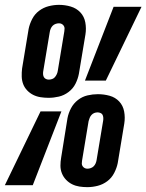

<svg xmlns="http://www.w3.org/2000/svg" viewBox="-47 -763 603 791"><path d="M153 -360Q137 -360 120.5 -362.5Q104 -365 90 -372Q76 -379 65 -390.5Q54 -402 48.5 -416.5Q43 -431 42.5 -447.5Q42 -464 44 -481L71 -644Q75 -664 85.5 -684.5Q96 -705 114 -718.5Q132 -732 153.5 -737.5Q175 -743 196 -743Q221 -743 244.5 -736Q268 -729 284 -712Q300 -695 304.5 -670.5Q309 -646 305 -621L278 -459Q274 -438 264 -418Q254 -398 235.5 -384Q217 -370 195.5 -365Q174 -360 153 -360ZM303 -431 421 -735H536L389 -431ZM154 -435Q161 -435 168 -437.5Q175 -440 179.5 -445.5Q184 -451 187 -457.5Q190 -464 191 -471L218 -634Q219 -640 219 -646Q219 -652 215.5 -657Q212 -662 207 -664.5Q202 -667 196 -667Q189 -667 182 -664.5Q175 -662 170 -657Q165 -652 162 -645Q159 -638 158 -631L131 -469Q130 -463 130.5 -456.5Q131 -450 134 -445Q137 -440 142.5 -437.5Q148 -435 154 -435ZM313 8Q296 8 280 5.5Q264 3 250 -4Q236 -11 225 -22.5Q214 -34 208 -49Q202 -64 202 -80.5Q202 -97 205 -114L231 -276Q235 -297 245.5 -317Q256 -337 274 -351Q292 -365 313.5 -370Q335 -375 356 -375Q381 -375 404.5 -368.5Q428 -362 444 -345Q460 -328 464.5 -303.5Q469 -279 465 -254L438 -91Q434 -71 423.5 -50.5Q413 -30 395 -16.5Q377 -3 355.5 2.5Q334 8 313 8ZM-27 0 120 -304H206L88 0ZM313 -68Q320 -68 327 -70.5Q334 -73 339 -78Q344 -83 347 -90Q350 -97 351 -104L378 -266Q379 -272 378.5 -278.5Q378 -285 375.5 -290Q373 -295 367 -297.5Q361 -300 355 -300Q348 -300 341.5 -297.5Q335 -295 330 -289.5Q325 -284 322.5 -277.5Q320 -271 318 -264L291 -101Q290 -95 290 -89Q290 -83 293.5 -78Q297 -73 302 -70.5Q307 -68 313 -68Z"/></svg>

Font: Iosevka Custom
Style: Bold Italic
Weight: 700
Italic angle: -9°
Designer: Belleve Invis
Foundry: Belleve Invis
Version: Version 30.3.1; ttfautohint (v1.8.3)